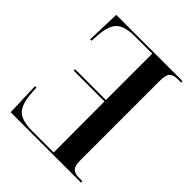

<svg xmlns="http://www.w3.org/2000/svg" viewBox="-199 -835 955 955"><g transform="rotate(45 278.5 -357.0)"><path d="M530 0H35L29 -178H39L42 -131Q48 -63 77 -36.5Q106 -10 178 -10H328L327 -368H110V-378H327V-704H207Q135 -704 105.5 -677Q76 -650 71 -578L68 -536H58L64 -714H530V-704H505Q477 -704 463 -691Q449 -678 449 -633V-79Q449 -35 463.5 -22.5Q478 -10 505 -10H530Z"/></g></svg>

Font: Noto Serif Display Condensed SemiBold
Style: Regular
Weight: 600
Width: 3
Designer: Monotype Design Team
Foundry: Monotype Imaging Inc.
Version: Version 2.009